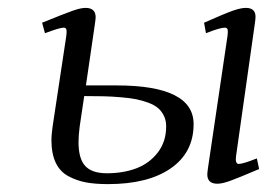

<svg xmlns="http://www.w3.org/2000/svg" viewBox="-20 -464 699 492"><path d="M87.9 -405.8Q145.5 -429.2 166.3 -436.5Q187 -443.8 199.2 -443.8Q225.1 -443.8 225.1 -419.9Q225.1 -415.5 223.1 -401.9L200.2 -245.1H278.8Q476.1 -245.1 476.1 -146Q476.1 -73.2 417.7 -32.7Q359.4 7.8 256.8 7.8Q224.1 7.8 200.4 3.4Q176.8 -1 155.3 -12.5Q133.8 -23.9 122.8 -47.1Q111.8 -70.3 111.8 -105Q111.8 -122.1 117.2 -155.8L149.9 -372.1Q151.4 -383.3 150.1 -388.2Q148.9 -393.1 143.1 -393.1Q132.8 -393.1 95.2 -378.9ZM181.2 -100.1Q181.2 -57.1 198.5 -38.6Q215.8 -20 253.9 -20Q295.4 -20 328.9 -32.5Q362.3 -44.9 384 -72.8Q405.8 -100.6 405.8 -140.1Q405.8 -155.3 400.1 -167Q394.5 -178.7 385.3 -186.8Q376 -194.8 360.4 -200.7Q344.7 -206.5 328.9 -209.7Q313 -212.9 289.3 -214.8Q265.6 -216.8 245.1 -217.3Q224.6 -217.8 195.8 -217.8L184.1 -139.2Q181.2 -116.2 181.2 -100.1ZM502.9 -405.8Q555.7 -429.2 576.4 -436.5Q597.2 -443.8 609.9 -443.8Q634.8 -443.8 634.8 -420.9Q634.8 -415.5 632.8 -401.9L585 -64.9Q582 -43.9 591.8 -43.9Q602.5 -43.9 638.2 -58.1L644 -30.8Q589.8 -7.8 569.6 -0.5Q549.3 6.8 537.1 6.8Q511.2 6.8 511.2 -17.1Q511.2 -21.5 513.2 -35.2L563 -372.1Q564.5 -383.3 563.2 -388.2Q562 -393.1 556.2 -393.1Q543.5 -393.1 507.8 -378.9Z"/></svg>

Font: Dehuti Alt
Style: Italic
Weight: 400
Version: Version 1.2